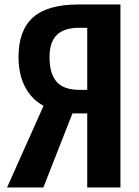

<svg xmlns="http://www.w3.org/2000/svg" viewBox="-20 -830 617 850"><path d="M11.2 0 172.9 -361.8Q121.6 -388.2 91.8 -443.8Q62 -499.5 62 -577.1Q62 -696.3 126.5 -753.2Q190.9 -810.1 326.2 -810.1H513.2V0H366.2V-328.1H318.8H300.8L171.9 0ZM333 -432.1H366.2V-707H330.1Q264.2 -707 231.7 -675.3Q199.2 -643.6 199.2 -577.1Q199.2 -505.4 230 -468.8Q260.7 -432.1 333 -432.1Z"/></svg>

Font: Oswald Medium
Style: Regular
Weight: 500
Designer: Vernon Adams
Foundry: Vernon Adams
Version: Version 4.103